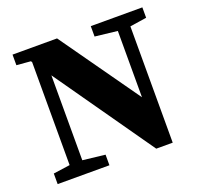

<svg xmlns="http://www.w3.org/2000/svg" viewBox="-116 -787 961 920"><g transform="rotate(-20 364.0 -327.5)"><path d="M436 -604V-657H699V-604L614 -591V2H530L178 -500V-67L292 -54V0H28V-54L113 -66V-591L109 -597L37 -603V-657H264L550 -253V-591Z"/></g></svg>

Font: Source Serif 4
Style: Bold
Weight: 700
Designer: Frank Grießhammer
Foundry: Adobe
Version: Version 4.005;hotconv 1.1.0;makeotfexe 2.6.0